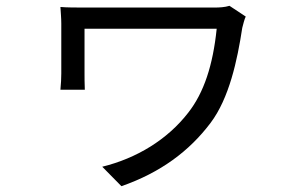

<svg xmlns="http://www.w3.org/2000/svg" viewBox="-20 -561 1040 661"><path d="M826 -504 770 -541C754 -536 735 -535 718 -535H278C243 -535 210 -535 188 -537C189 -520 191 -499 191 -480V-308C191 -293 190 -272 188 -252H272C271 -272 271 -297 271 -308V-462H726C713 -336 682 -242 628 -173C556 -80 450 -16 332 13L398 80C533 33 632 -41 705 -138C769 -223 797 -353 814 -465C816 -473 822 -497 826 -504Z"/></svg>

Font: Source Han Sans TC
Style: Regular
Weight: 400
Designer: Ryoko NISHIZUKA 西塚涼子 (kana, bopomofo & ideographs); Paul D. Hunt (Latin, Greek & Cyrillic); Sandoll Communications 산돌커뮤니
Foundry: Adobe
Version: Version 2.002;hotconv 1.0.116;makeotfexe 2.5.65601